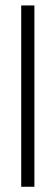

<svg xmlns="http://www.w3.org/2000/svg" viewBox="-20 -530 206 711"><path d="M58.6 161.6V-509.8H107.4V161.6Z"/></svg>

Font: Scheherazade
Style: Bold
Weight: 700
Version: Version 2.100 (build 932/914)